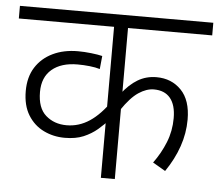

<svg xmlns="http://www.w3.org/2000/svg" viewBox="-47 -675 830 727"><g transform="rotate(5 367.5 -311.0)"><path d="M735 -574H415V-318L407 -322Q436 -360 468 -379Q500 -398 539 -398Q596 -398 633 -360Q670 -322 670 -248Q670 -196 652.5 -145.5Q635 -95 602 -47L554 -75Q582 -113 599.5 -156.5Q617 -200 617 -249Q617 -299 595.5 -325Q574 -351 533 -351Q505 -351 475 -331Q445 -311 412 -262L415 -287V0H362V-232L377 -224Q359 -203 336 -183.5Q313 -164 283.5 -151.5Q254 -139 212 -139Q169 -139 132 -157Q95 -175 72.5 -211.5Q50 -248 50 -303Q50 -356 73.5 -393Q97 -430 138.5 -450Q180 -470 234 -470Q258 -470 284.5 -467Q311 -464 327 -460L322 -410Q306 -415 283 -417.5Q260 -420 237 -420Q175 -420 139.5 -390Q104 -360 104 -304Q104 -243 136 -215Q168 -187 215 -187Q262 -187 302.5 -214Q343 -241 380 -295L362 -247V-574H0V-622H735Z"/></g></svg>

Font: Noto Sans Devanagari Light
Style: Regular
Weight: 300
Version: Version 2.003